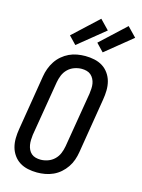

<svg xmlns="http://www.w3.org/2000/svg" viewBox="-143 -1065 851 1153"><g transform="rotate(15 282.5 -488.0)"><path d="M204 8Q175 8 147 2Q119 -4 96.5 -18Q74 -32 58 -54.5Q42 -77 35 -103.5Q28 -130 28.5 -159Q29 -188 34 -217L90 -559Q94 -584 103 -608.5Q112 -633 126.5 -655Q141 -677 161.5 -694.5Q182 -712 205.5 -723Q229 -734 254.5 -738.5Q280 -743 305 -743Q334 -743 362 -737Q390 -731 412.5 -717Q435 -703 451 -680.5Q467 -658 474 -631.5Q481 -605 480.5 -576Q480 -547 475 -518L419 -176Q415 -151 406.5 -126.5Q398 -102 383 -80Q368 -58 348 -40.5Q328 -23 304 -12Q280 -1 254.5 3.5Q229 8 204 8ZM205 -72Q227 -72 250 -80Q273 -88 290.5 -105Q308 -122 317 -144Q326 -166 330 -189L387 -531Q389 -547 390 -563Q391 -579 388.5 -594Q386 -609 379 -622.5Q372 -636 361 -645.5Q350 -655 335 -659Q320 -663 304 -663Q282 -663 259 -655Q236 -647 218.5 -630Q201 -613 192 -591Q183 -569 179 -546L122 -204Q120 -188 119.5 -172Q119 -156 121.5 -141Q124 -126 130.5 -112.5Q137 -99 148 -89.5Q159 -80 174 -76Q189 -72 205 -72ZM399 -791 353 -839 509 -984 565 -926ZM229 -791 183 -839 339 -984 395 -926Z"/></g></svg>

Font: Iosevka Term Curly Medium
Style: Italic
Weight: 500
Italic angle: -9°
Designer: Belleve Invis
Foundry: Belleve Invis
Version: Version 32.3.0